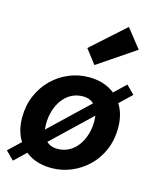

<svg xmlns="http://www.w3.org/2000/svg" viewBox="-124 -910 848 1024"><g transform="rotate(15 300.0 -397.5)"><path d="M254 12Q186 12 137 -15.5Q88 -43 61 -92.5Q34 -142 34 -209Q34 -276 58 -331Q82 -386 122.5 -425.5Q163 -465 215 -486.5Q267 -508 323 -508Q391 -508 440 -480.5Q489 -453 516 -403.5Q543 -354 543 -287Q543 -220 519.5 -165Q496 -110 455 -70.5Q414 -31 362 -9.5Q310 12 254 12ZM258 -95Q293 -95 321 -110Q349 -125 369 -151.5Q389 -178 400 -213.5Q411 -249 411 -289Q411 -339 387.5 -370Q364 -401 319 -401Q285 -401 257 -386.5Q229 -372 208.5 -345Q188 -318 177 -282.5Q166 -247 166 -207Q166 -157 190 -126Q214 -95 258 -95ZM46 27 1 -18 531 -523 576 -478ZM334 -578 274 -656 459 -822 541 -718Z"/></g></svg>

Font: Source Code Pro ExtraLight
Style: Bold Italic
Weight: 700
Italic angle: -11°
Monospace: yes
Version: Version 1.016;hotconv 1.0.116;makeotfexe 2.5.65601